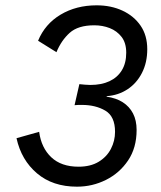

<svg xmlns="http://www.w3.org/2000/svg" viewBox="-20 -691 604 721"><path d="M269 10Q178 10 119 -40Q60 -90 42 -172L127 -196Q135 -136 172.5 -100.5Q210 -65 275 -65Q320 -65 350.5 -83.5Q381 -102 396.5 -132Q412 -162 412 -196Q412 -254 375.5 -275.5Q339 -297 288 -297Q281 -297 274.5 -297Q268 -297 260 -296L278 -375Q289 -374 299 -373Q309 -372 319 -372Q361 -372 391 -386Q421 -400 437.5 -427Q454 -454 454 -493Q454 -530 436.5 -552.5Q419 -575 392 -585.5Q365 -596 334 -596Q273 -596 241.5 -567.5Q210 -539 192 -495L123 -538Q149 -601 207.5 -636Q266 -671 343 -671Q397 -671 440 -651Q483 -631 508 -594.5Q533 -558 533 -506Q533 -456 513 -417Q493 -378 458.5 -355.5Q424 -333 381 -330L380 -328Q416 -323 441 -307Q466 -291 479.5 -265Q493 -239 493 -203Q493 -136 461 -88.5Q429 -41 378 -15.5Q327 10 269 10Z"/></svg>

Font: Work Sans
Style: Italic
Weight: 400
Italic angle: -13°
Designer: Wei Huang
Foundry: Wei Huang
Version: Version 2.012